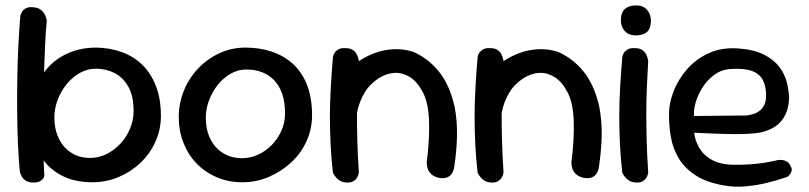

<svg xmlns="http://www.w3.org/2000/svg" viewBox="-20 -676 2991 710"><path d="M322 -2Q263 -2 219.5 -21.5Q176 -41 148 -74.5Q120 -108 106.5 -152Q93 -196 93 -246Q93 -301 110.5 -348Q128 -395 160 -429Q192 -463 237 -481.5Q282 -500 336 -500Q388 -499 431.5 -483Q475 -467 507 -435.5Q539 -404 557 -357Q575 -310 575 -247Q575 -197 555 -152.5Q535 -108 500 -74.5Q465 -41 419 -21.5Q373 -2 322 -2ZM103 -1Q86 -1 76 -7.5Q66 -14 61 -22.5Q56 -31 54.5 -37.5Q53 -44 53 -44Q49 -87 46.5 -143Q44 -199 43.5 -261Q43 -323 44 -386Q45 -449 48 -508Q51 -567 55 -616Q55 -616 56.5 -621.5Q58 -627 62.5 -634Q67 -641 77 -646Q87 -651 103 -649Q120 -648 130 -640.5Q140 -633 145 -623.5Q150 -614 151.5 -607Q153 -600 153 -600Q149 -560 146.5 -504.5Q144 -449 142 -386Q140 -323 140 -258.5Q140 -194 140.5 -134Q141 -74 144 -25Q144 -25 141.5 -19Q139 -13 130 -7Q121 -1 103 -1ZM313 -92Q346 -92 374.5 -106.5Q403 -121 425.5 -145Q448 -169 461 -200.5Q474 -232 474 -265Q474 -321 454.5 -355.5Q435 -390 403.5 -406Q372 -422 334 -422Q304 -422 276.5 -407Q249 -392 227.5 -366Q206 -340 193.5 -307.5Q181 -275 181 -241Q181 -199 197 -165Q213 -131 243 -111.5Q273 -92 313 -92Z M876 -2Q824 -2 780.5 -21Q737 -40 706 -72.5Q675 -105 658 -149Q641 -193 641 -243Q641 -293 659.5 -339.5Q678 -386 712 -422Q746 -458 791 -479Q836 -500 888 -500Q940 -500 985 -485Q1030 -470 1063.5 -439.5Q1097 -409 1115.5 -361.5Q1134 -314 1134 -250Q1134 -200 1114 -155Q1094 -110 1057.5 -76Q1021 -42 974.5 -22Q928 -2 876 -2ZM875 -91Q907 -91 935.5 -104.5Q964 -118 986 -141Q1008 -164 1021 -193.5Q1034 -223 1034 -256Q1034 -312 1015.5 -348Q997 -384 965 -401.5Q933 -419 891 -419Q860 -419 833 -403.5Q806 -388 785.5 -362.5Q765 -337 753 -305Q741 -273 741 -240Q741 -197 757.5 -163Q774 -129 804.5 -110Q835 -91 875 -91Z M1600 -19Q1583 -24 1574 -33Q1565 -42 1562 -51.5Q1559 -61 1558.5 -68.5Q1558 -76 1558 -76Q1569 -160 1566.5 -229.5Q1564 -299 1542 -338Q1522 -375 1495 -391.5Q1468 -408 1439 -406.5Q1410 -405 1381 -387Q1347 -365 1328 -333Q1309 -301 1301.5 -265Q1294 -229 1293 -195Q1294 -163 1294 -137Q1294 -111 1295 -91Q1296 -71 1297 -58Q1297 -58 1296.5 -54Q1296 -50 1294 -44Q1292 -38 1285.5 -33Q1279 -28 1265 -27Q1253 -26 1244 -32Q1235 -38 1229.5 -44Q1224 -50 1224 -50Q1213 -68 1212.5 -85Q1212 -102 1213.5 -123Q1215 -144 1210 -174Q1208 -211 1208.5 -241.5Q1209 -272 1213 -299.5Q1217 -327 1226 -351Q1235 -375 1251 -398Q1271 -424 1300 -445Q1329 -466 1363.5 -479Q1398 -492 1435 -494Q1472 -496 1509 -484Q1534 -473 1557.5 -455.5Q1581 -438 1601 -414Q1621 -390 1636 -357.5Q1651 -325 1661 -282Q1671 -229 1670 -174Q1669 -119 1659 -54Q1659 -54 1657 -47Q1655 -40 1649.5 -32Q1644 -24 1632 -19.5Q1620 -15 1600 -19ZM1261 -1Q1247 -2 1237.5 -7.5Q1228 -13 1222 -20.5Q1216 -28 1213.5 -33Q1211 -38 1211 -38Q1205 -92 1202.5 -143Q1200 -194 1200 -244.5Q1200 -295 1203 -349Q1206 -403 1211 -463Q1211 -463 1212 -468.5Q1213 -474 1217.5 -481Q1222 -488 1231.5 -493.5Q1241 -499 1258 -498Q1275 -498 1285 -491Q1295 -484 1299.5 -474.5Q1304 -465 1305.5 -458Q1307 -451 1307 -451Q1304 -401 1302 -353Q1300 -305 1300 -255Q1300 -205 1301.5 -151.5Q1303 -98 1307 -39Q1307 -39 1306 -33Q1305 -27 1300.5 -19.5Q1296 -12 1287 -6Q1278 0 1261 -1Z M2135 -19Q2118 -24 2109 -33Q2100 -42 2097 -51.5Q2094 -61 2093.5 -68.5Q2093 -76 2093 -76Q2104 -160 2101.5 -229.5Q2099 -299 2077 -338Q2057 -375 2030 -391.5Q2003 -408 1974 -406.5Q1945 -405 1916 -387Q1882 -365 1863 -333Q1844 -301 1836.5 -265Q1829 -229 1828 -195Q1829 -163 1829 -137Q1829 -111 1830 -91Q1831 -71 1832 -58Q1832 -58 1831.5 -54Q1831 -50 1829 -44Q1827 -38 1820.5 -33Q1814 -28 1800 -27Q1788 -26 1779 -32Q1770 -38 1764.5 -44Q1759 -50 1759 -50Q1748 -68 1747.5 -85Q1747 -102 1748.5 -123Q1750 -144 1745 -174Q1743 -211 1743.5 -241.5Q1744 -272 1748 -299.5Q1752 -327 1761 -351Q1770 -375 1786 -398Q1806 -424 1835 -445Q1864 -466 1898.5 -479Q1933 -492 1970 -494Q2007 -496 2044 -484Q2069 -473 2092.5 -455.5Q2116 -438 2136 -414Q2156 -390 2171 -357.5Q2186 -325 2196 -282Q2206 -229 2205 -174Q2204 -119 2194 -54Q2194 -54 2192 -47Q2190 -40 2184.5 -32Q2179 -24 2167 -19.5Q2155 -15 2135 -19ZM1796 -1Q1782 -2 1772.5 -7.5Q1763 -13 1757 -20.5Q1751 -28 1748.5 -33Q1746 -38 1746 -38Q1740 -92 1737.5 -143Q1735 -194 1735 -244.5Q1735 -295 1738 -349Q1741 -403 1746 -463Q1746 -463 1747 -468.5Q1748 -474 1752.5 -481Q1757 -488 1766.5 -493.5Q1776 -499 1793 -498Q1810 -498 1820 -491Q1830 -484 1834.5 -474.5Q1839 -465 1840.5 -458Q1842 -451 1842 -451Q1839 -401 1837 -353Q1835 -305 1835 -255Q1835 -205 1836.5 -151.5Q1838 -98 1842 -39Q1842 -39 1841 -33Q1840 -27 1835.5 -19.5Q1831 -12 1822 -6Q1813 0 1796 -1Z M2331 -1Q2317 -2 2307.5 -7.5Q2298 -13 2292 -20.5Q2286 -28 2283.5 -33Q2281 -38 2281 -38Q2275 -92 2272.5 -143Q2270 -194 2270 -244.5Q2270 -295 2273 -349Q2276 -403 2281 -463Q2281 -463 2282 -468.5Q2283 -474 2287.5 -481Q2292 -488 2301.5 -493.5Q2311 -499 2328 -498Q2345 -498 2355 -491Q2365 -484 2369.5 -474.5Q2374 -465 2375.5 -458Q2377 -451 2377 -451Q2374 -401 2372 -353Q2370 -305 2370 -255Q2370 -205 2371.5 -151.5Q2373 -98 2377 -39Q2377 -39 2376 -33Q2375 -27 2370.5 -19.5Q2366 -12 2357 -6Q2348 0 2331 -1ZM2332 -545Q2305 -545 2290.5 -561Q2276 -577 2276 -600Q2276 -629 2290.5 -642.5Q2305 -656 2332 -656Q2359 -656 2373 -639.5Q2387 -623 2387 -600Q2387 -585 2382.5 -572.5Q2378 -560 2366 -553Q2354 -546 2332 -545Z M2659 10Q2593 -1 2552.5 -27.5Q2512 -54 2490.5 -89.5Q2469 -125 2461.5 -166Q2454 -207 2454 -247Q2453 -292 2470.5 -337.5Q2488 -383 2521.5 -421Q2555 -459 2602.5 -480Q2650 -501 2708 -497Q2767 -493 2804 -474.5Q2841 -456 2861.5 -429Q2882 -402 2889.5 -372Q2897 -342 2898 -315Q2897 -265 2871.5 -231.5Q2846 -198 2792 -186Q2776 -183 2751.5 -181.5Q2727 -180 2699.5 -180Q2672 -180 2645.5 -181Q2619 -182 2596.5 -183Q2574 -184 2560.5 -184.5Q2547 -185 2547 -185Q2550 -157 2565 -130.5Q2580 -104 2608.5 -87Q2637 -70 2680 -67Q2717 -66 2749 -68Q2781 -70 2805.5 -74Q2830 -78 2843 -81Q2856 -84 2856 -84Q2856 -84 2861.5 -84.5Q2867 -85 2874.5 -84Q2882 -83 2890 -78.5Q2898 -74 2903 -63Q2909 -53 2907.5 -45.5Q2906 -38 2902 -32.5Q2898 -27 2894.5 -24.5Q2891 -22 2891 -22Q2891 -22 2870 -15Q2849 -8 2814.5 0.5Q2780 9 2739 13Q2698 17 2659 10ZM2547 -247 2743 -249Q2743 -249 2750 -250.5Q2757 -252 2767.5 -255Q2778 -258 2788.5 -266Q2799 -274 2806 -287.5Q2813 -301 2813 -322Q2813 -357 2801 -380Q2789 -403 2761 -413.5Q2733 -424 2683 -421Q2648 -419 2621.5 -399.5Q2595 -380 2577.5 -352Q2560 -324 2552 -295.5Q2544 -267 2547 -247Z"/></svg>

Font: Sour Gummy
Style: Regular
Weight: 400
Designer: Stefie Justprince
Foundry: Eifetstype
Version: Version 1.000